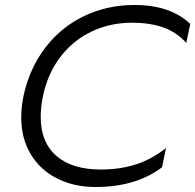

<svg xmlns="http://www.w3.org/2000/svg" viewBox="-20 -734 782 769"><path d="M65 -264Q65 -304 74 -349Q98 -460 161 -542.5Q224 -625 316.5 -669.5Q409 -714 518 -714Q663 -714 742 -638L726 -562Q689 -604 635.5 -623.5Q582 -643 509 -643Q420 -643 345.5 -607Q271 -571 221 -505Q171 -439 152 -349Q143 -304 143 -266Q143 -164 206 -109.5Q269 -55 384 -55Q459 -55 522.5 -75Q586 -95 645 -141L629 -64Q524 15 363 15Q277 15 209 -19Q141 -53 103 -116.5Q65 -180 65 -264Z"/></svg>

Font: Prompt Light
Style: Italic
Weight: 300
Italic angle: -12°
Designer: Katatrad Team
Foundry: CadsonDemak
Version: Version 1.000